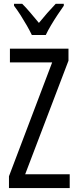

<svg xmlns="http://www.w3.org/2000/svg" viewBox="-20 -963 397 983"><path d="M336.9 0H25.9V-60.5L247.1 -643.6H30.8V-713.9H330.6V-652.3L108.9 -70.8H336.9ZM143.1 -783.7Q132.3 -806.2 117.4 -832.3Q102.5 -858.4 85.7 -884.8Q68.8 -911.1 51.8 -933.6V-943.4H93.8Q112.3 -925.3 134.8 -898.7Q157.2 -872.1 179.2 -845.7Q204.1 -876 221.9 -896.2Q239.7 -916.5 265.1 -943.4H306.6V-933.6Q292 -913.1 274.7 -887Q257.3 -860.8 241.2 -833.7Q225.1 -806.6 214.4 -783.7Z"/></svg>

Font: Open Sans Condensed
Style: Regular
Weight: 400
Width: 3
Designer: Monotype Design Team
Foundry: Monotype Imaging Inc.
Version: Version 3.000